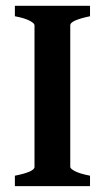

<svg xmlns="http://www.w3.org/2000/svg" viewBox="-20 -635 367 655"><path d="M30.8 0V-35.6Q97.7 -48.8 97.7 -65.4V-549.3Q97.7 -555.2 81.8 -564Q65.9 -572.8 30.8 -579.6V-615.2H287.1V-579.6Q219.7 -565.4 219.7 -549.3V-65.4Q219.7 -59.6 235.8 -51Q252 -42.5 287.1 -35.6V0Z"/></svg>

Font: David Libre
Style: Bold
Weight: 700
Designer: Ismar David, J. Victor Gaultney, Annie Olsen and Meir Sadan
Foundry: Monotype Imaging Inc. & SIL International
Version: Version 1.100; ttfautohint (v1.8.4.7-5d5b)